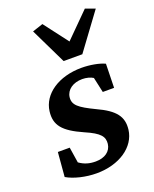

<svg xmlns="http://www.w3.org/2000/svg" viewBox="-149 -880 780 973"><g transform="rotate(-20 241.0 -393.5)"><path d="M202 9C324 9 417 -54 428 -144C436 -212 405 -254 309 -298C226 -338 199 -359 204 -401C209 -439 245 -465 295 -465C317 -465 339 -459 353 -450L371 -368H432L435 -497C406 -511 356 -520 311 -520C187 -520 95 -457 84 -368C75 -295 109 -254 213 -208C292 -174 309 -150 305 -112C300 -73 267 -49 217 -49C184 -49 156 -57 130 -76L117 -160H53L42 -29C81 -6 143 9 202 9ZM144 -777 238 -583H339L482 -777L430 -796L300 -666L201 -796Z"/></g></svg>

Font: TPK Tissa Web SemiBold
Style: Italic
Weight: 600
Italic angle: -7°
Designer: Jacques Le Bailly, Suppakit Chalermlarp | Katatrad Co.,Ltd.
Foundry: Jacques Le Bailly, Cadson Demak Co.,Ltd.
Version: Version 5.000;Glyphs 3.1.2 (3151)